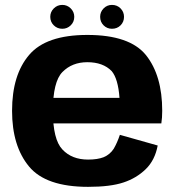

<svg xmlns="http://www.w3.org/2000/svg" viewBox="-20 -738 706 764"><path d="M330.5 5.5V-103Q266 -103 228.5 -143Q190.5 -182.5 190.5 -296.5Q190.5 -413 228.5 -451.5Q267 -490.5 327.5 -490.5Q390 -490.5 424.5 -455Q450 -424.5 455.5 -348.5H175V-247H622Q625.5 -269.5 625.5 -297Q625.5 -437.5 561 -518.5Q496 -599 327.5 -599Q163.5 -599 96 -519.5Q28 -440 28 -297Q28 -157 95.5 -75.5Q162.5 5.5 330.5 5.5ZM330.5 -103V5.5Q419.5 5.5 471.5 -12Q523 -29 560 -65Q596.5 -100.5 607.5 -159L457 -201.5Q446.5 -170 432.5 -146Q417.5 -123 392.5 -112.5Q368 -103 330.5 -103ZM228 -623.5Q247.5 -623.5 261.5 -637.2Q275.5 -651 275.5 -671Q275.5 -690.5 261.5 -704.5Q247.5 -718.5 228 -718.5Q208 -718.5 194 -704.5Q180 -690.5 180 -671Q180 -651 194 -637.2Q208 -623.5 228 -623.5ZM425.5 -623.5Q446 -623.5 459.8 -637.2Q473.5 -651 473.5 -671Q473.5 -690.5 459.8 -704.5Q446 -718.5 425.5 -718.5Q406 -718.5 392.2 -704.5Q378.5 -690.5 378.5 -671Q378.5 -651 392.2 -637.2Q406 -623.5 425.5 -623.5Z"/></svg>

Font: Anybody Thin
Style: Bold
Weight: 700
Version: Version 1.113;gftools[0.9.25]